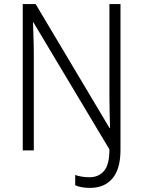

<svg xmlns="http://www.w3.org/2000/svg" viewBox="-20 -734 699 937"><path d="M419 183Q397 183 378 179.5Q359 176 347 170V120Q361 125 379 128Q397 131 417 131Q461 131 487.5 100.5Q514 70 514 -5L143 -625H141Q142 -591 143.5 -549.5Q145 -508 145 -465V0H91V-714H154L514 -110H517Q516 -145 515 -187Q514 -229 514 -267V-714H568V-2Q568 90 529 136.5Q490 183 419 183Z"/></svg>

Font: Noto Sans Sinhala SemiCondensed Light
Style: Regular
Weight: 300
Width: 4
Designer: Jelle Bosma - Monotype Design Team
Foundry: Monotype Imaging Inc.
Version: Version 2.006; ttfautohint (v1.8.4.7-5d5b)